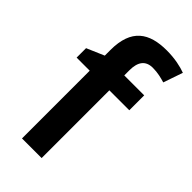

<svg xmlns="http://www.w3.org/2000/svg" viewBox="-238 -829 892 892"><g transform="rotate(45 208.5 -382.5)"><path d="M364 -445V-543H233V-577C233 -631 254 -662 302 -662C334 -662 361 -655 384 -648L417 -744C388 -755 344 -765 291 -765C176 -765 104 -719 104 -581V-544L18 -507V-445H104V0H233V-445Z"/></g></svg>

Font: Noto Sans Thaana SemiBold
Style: Regular
Weight: 600
Designer: David Williams
Foundry: Google Inc.
Version: Version 3.001